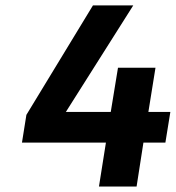

<svg xmlns="http://www.w3.org/2000/svg" viewBox="-20 -680 641 700"><path d="M340.8 0 366.2 -160.2H60.1L76.2 -261.2L318.8 -660.2H465.8L220.2 -272H383.8L410.2 -433.1H546.9L521 -272H601.1L583 -160.2H502.9L478 0Z"/></svg>

Font: Office Code Pro D Bold Italic
Style: Regular
Weight: 700
Italic angle: -9°
Designer: Nathan Rutzky & Paul D. Hunt
Foundry: Adobe Systems Incorporated
Version: Version 1.004;PS 001.004;hotconv 1.0.70;makeotf.lib2.5.58329